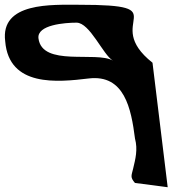

<svg xmlns="http://www.w3.org/2000/svg" viewBox="-36 -583 742 805"><path d="M284.9 -488C340.8 -488 396.3 -352.6 437.2 -329C366.8 -369.5 140.7 -301.9 125.3 -422C118 -479.2 236.6 -488 284.9 -488ZM667.1 202 603.4 -320C385.1 -493.3 715.2 -563 296.3 -563C181.9 -563 -35.2 -574.8 -14.2 -410C1.4 -217 205.6 -238.4 335.8 -254C485.9 -272 513.9 -127.9 530 -2C542.4 44.3 531.7 83.8 522.2 124C515 154.1 509 160 529.8 184Z"/></svg>

Font: Rocketfuel
Style: Regular
Weight: 400
Designer: Mew Too
Foundry: Cannot Into Space Fonts.
Version: Version 0.27